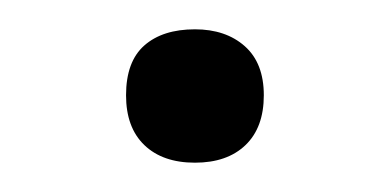

<svg xmlns="http://www.w3.org/2000/svg" viewBox="-20 -108 265 131"><path d="M113 3Q91 3 78.5 -9Q66 -21 66 -43Q66 -66 78.5 -77Q91 -88 113 -88Q134 -88 147 -76.5Q160 -65 160 -43Q160 -21 147.5 -9Q135 3 113 3Z"/></svg>

Font: Encode Sans Normal
Style: Light
Weight: 300
Designer: Pablo Impallari, Andres Torresi
Foundry: Pablo Impallari, Andres Torresi
Version: Version 1.000; ttfautohint (v1.00) -l 8 -r 50 -G 200 -x 14 -